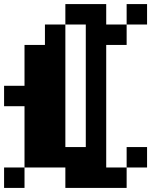

<svg xmlns="http://www.w3.org/2000/svg" viewBox="-20 -820 740 940"><path d="M600 -600H500V0H600V100H300V0H100V-300H0V-400H100V-600H200V-700H300V-100H400V-700H300V-800H500V-700H600ZM0 100V0H100V100ZM600 0V-100H700V0ZM600 -700V-800H700V-700Z"/></svg>

Font: FT88 Gothique
Style: Regular
Weight: 400
Designer: Ange Degheest & Oriane Charvieux
Foundry: Velvetyne Type Foundry
Version: Version 1.000;FEAKit 1.0